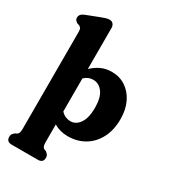

<svg xmlns="http://www.w3.org/2000/svg" viewBox="-233 -856 1054 1199"><g transform="rotate(30 293.5 -257.0)"><path d="M228.5 -709.5V-413.5Q258.5 -442.5 293.2 -458Q328 -473.5 368 -473.5Q424.5 -473.5 468.2 -444.8Q512 -416 537 -364.2Q562 -312.5 562 -244Q562 -166 532.2 -108.2Q502.5 -50.5 449.8 -18.8Q397 13 329 13Q272 13 228.5 -14V112Q228.5 134 232.5 143Q236.5 152 244 156.5L257 161Q267.5 168.5 273.5 176.8Q279.5 185 279.5 198Q279.5 233.5 241 233.5H54Q15 233.5 15 198Q15 185 21 176.8Q27 168.5 37.5 161L47.5 156.5Q55 152 59 143Q63 134 63 112V-585Q63 -605 57.8 -612Q52.5 -619 44 -623.5L30.5 -627Q21.5 -632.5 15.2 -639.5Q9 -646.5 9 -658.5Q9 -684 42 -697L132 -732Q152 -739.5 165.8 -744Q179.5 -748.5 194 -748.5Q209.5 -748.5 219 -737.5Q228.5 -726.5 228.5 -709.5ZM292.5 -372.5Q256 -372.5 228.5 -345.5V-107.5Q243.5 -91 260.8 -83.8Q278 -76.5 296.5 -76.5Q336.5 -76.5 362.5 -115Q388.5 -153.5 388.5 -225.5Q388.5 -299 361 -335.8Q333.5 -372.5 292.5 -372.5Z"/></g></svg>

Font: Fraunces 72pt SuperSoft
Style: Bold
Weight: 700
Version: Version 1.000;[0bf87f6ff]